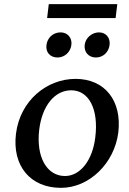

<svg xmlns="http://www.w3.org/2000/svg" viewBox="-20 -896 622 925"><path d="M274 9C409 9 531 -108 550 -258C568 -411 485 -516 344 -516C206 -516 77 -412 57 -252C38 -98 125 9 274 9ZM169 -272C183 -387 244 -461 323 -461C409 -461 456 -369 439 -234C426 -124 367 -48 293 -48C206 -48 153 -139 169 -272ZM204 -680C199 -645 221 -619 257 -619C291 -619 320 -645 324 -680C328 -713 306 -740 272 -740C235 -740 208 -713 204 -680ZM207 -809H537L545 -876H215ZM388 -680C384 -645 407 -619 442 -619C477 -619 504 -645 508 -680C512 -713 491 -740 457 -740C422 -740 392 -713 388 -680Z"/></svg>

Font: TPK Tissa Web Medium
Style: Italic
Weight: 500
Italic angle: -7°
Designer: Jacques Le Bailly, Suppakit Chalermlarp | Katatrad Co.,Ltd.
Foundry: Jacques Le Bailly, Cadson Demak Co.,Ltd.
Version: Version 5.000;Glyphs 3.1.2 (3151)